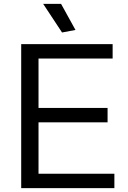

<svg xmlns="http://www.w3.org/2000/svg" viewBox="-20 -967 656 987"><path d="M299 -800 202 -947H294L368 -813ZM89 -740H559V-666H178V-412H533V-338H178V-74H568V0H89Z"/></svg>

Font: Encode Sans Normal
Style: Regular
Weight: 400
Designer: Pablo Impallari, Andres Torresi
Foundry: Pablo Impallari, Andres Torresi
Version: Version 1.000; ttfautohint (v1.00) -l 8 -r 50 -G 200 -x 14 -